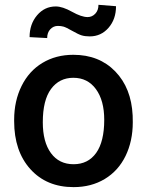

<svg xmlns="http://www.w3.org/2000/svg" viewBox="-20 -765 609 795"><path d="M38.6 0ZM38.6 -269Q38.6 -346.7 69.3 -408.9Q100.1 -471.2 155.8 -504.6Q211.4 -538.1 283.7 -538.1Q390.6 -538.1 457.3 -469.2Q523.9 -400.4 529.3 -286.6L529.8 -258.8Q529.8 -180.7 499.8 -119.1Q469.7 -57.6 413.8 -23.9Q357.9 9.8 284.7 9.8Q172.9 9.8 105.7 -64.7Q38.6 -139.2 38.6 -263.2ZM157.2 -258.8Q157.2 -177.2 190.9 -131.1Q224.6 -85 284.7 -85Q344.7 -85 378.2 -131.8Q411.6 -178.7 411.6 -269Q411.6 -349.1 377.2 -396Q342.8 -442.9 283.7 -442.9Q225.6 -442.9 191.4 -396.7Q157.2 -350.6 157.2 -258.8ZM460.4 -739.3Q460.4 -685.5 429.4 -649.9Q398.4 -614.3 351.6 -614.3Q332.5 -614.3 318.6 -618.4Q304.7 -622.6 279.1 -637.2Q253.4 -651.9 242.9 -654.8Q232.4 -657.7 219.7 -657.7Q201.2 -657.7 188.2 -643.8Q175.3 -629.9 175.3 -607.4L102.5 -611.3Q102.5 -665 133.5 -701.7Q164.6 -738.3 210.9 -738.3Q238.8 -738.3 278.1 -716.3Q317.4 -694.3 342.8 -694.3Q361.3 -694.3 374.5 -708.3Q387.7 -722.2 387.7 -745.1Z"/></svg>

Font: Roboto Medium
Style: Regular
Weight: 500
Designer: Google
Version: Version 2.134; 2016; ttfautohint (v1.6)